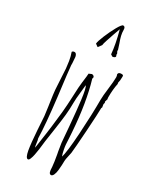

<svg xmlns="http://www.w3.org/2000/svg" viewBox="-235 -996 920 1104"><g transform="rotate(30 224.5 -443.5)"><path d="M291 -745.1Q291 -747.1 287.1 -755.9L288.1 -761.2L280.8 -775.9L281.7 -782.2Q277.3 -796.4 270 -818.4Q260.7 -843.3 256.3 -861.8Q252 -880.4 252 -898.9Q252 -919.9 237.8 -919.9Q228.5 -919.9 208.7 -884.8Q189 -849.6 171.6 -807.6Q154.3 -765.6 153.8 -751L171.9 -738.3L189 -761.2Q189.9 -771.5 197.8 -795.4Q204.6 -816.9 215.6 -848.1Q226.6 -879.4 231 -891.1Q254.4 -804.2 259.8 -741.2L272.9 -732.9Q291 -735.8 291 -745.1ZM241.7 -429.7Q249.5 -367.2 258.8 -260.3Q265.1 -177.2 267.3 -158Q269.5 -138.7 275.4 -106.4Q275.9 -104 279.3 -86.4Q287.6 -39.6 290 -11.2L290.5 -2.4Q290.5 8.8 293.5 20.5Q294.9 26.4 298.6 29.8Q302.2 33.2 307.1 33.2Q315.9 33.2 322.3 19.5Q328.6 5.9 330.6 -15.1Q334 -48.8 334 -76.2Q334 -86.4 339.4 -108.9Q344.7 -130.4 345.2 -136.2Q349.1 -168 357.2 -289.3Q365.2 -410.6 365.2 -445.8L368.2 -450.2L365.2 -469.2Q365.2 -475.1 368.2 -481L365.2 -487.8L371.1 -507.8Q369.1 -510.3 369.1 -519Q369.1 -573.2 377.9 -612.8L376 -619.1Q380.9 -635.7 380.9 -662.1Q380.9 -669.4 378.4 -671.6Q376 -673.8 367.2 -673.8Q347.2 -673.8 347.2 -658.2Q351.1 -651.4 351.1 -641.1Q351.1 -613.8 344.7 -563.5Q337.9 -509.8 337.9 -485.8Q337.9 -388.7 329.6 -256.6Q321.3 -124.5 309.1 -90.8Q302.7 -107.4 298.8 -128.9Q294.9 -148.4 293.9 -162.1Q293 -175.8 291.5 -206.1L289.1 -243.2Q275.9 -431.6 235.8 -565.9Q238.3 -571.8 238.3 -574.2Q238.3 -580.1 233.2 -584Q228 -587.9 221.2 -587.9L203.1 -580.1Q203.1 -568.8 196.3 -518.1Q192.4 -491.2 189.9 -421.9Q187 -356.4 183.1 -316.4L181.6 -302.2Q177.2 -257.8 171.4 -212.4Q167 -182.6 165 -163.6L149.9 -59.1H148.9Q146 -64.5 143.6 -85.9Q141.6 -104.5 138.2 -112.8Q135.7 -206.1 115.7 -373.5Q94.2 -543.9 92.3 -571.8V-585Q91.3 -610.4 89.4 -625.5Q87.4 -635.7 83 -641.8Q78.6 -647.9 72.3 -647.9Q60.5 -647.9 56.2 -640.1Q65.4 -614.7 69.8 -586.9Q73.7 -561 75.7 -540.5Q77.6 -520 78.6 -488.8L79.6 -472.2Q81.5 -427.7 83.5 -404.5Q85.4 -381.3 93.3 -327.6L97.2 -300.8Q103 -261.7 105 -241.7Q106.9 -221.7 110.8 -151.4Q116.2 -68.8 124 -23.9Q132.3 21 147 21Q153.8 21 158.7 8.8Q164.6 -4.9 168 -22.9Q175.8 -64.5 178.7 -96.7Q181.2 -118.2 181.2 -118.2Q187.5 -162.6 193.4 -200.7Q203.6 -268.6 207.8 -309.8Q211.9 -351.1 211.9 -392.1Q211.9 -418 216.8 -460L222.2 -514.2Q232.4 -503.9 241.7 -429.7ZM310.1 -85.9H309.1V-86.9Q310.1 -86.9 310.1 -85.9Z"/></g></svg>

Font: Amatica SC
Style: Regular
Weight: 400
Version: Version 2.000